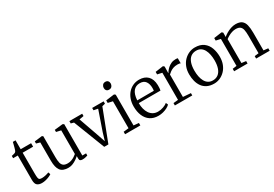

<svg xmlns="http://www.w3.org/2000/svg" viewBox="38 -1721 3820 2681"><g transform="rotate(-30 1948.0 -380.5)"><path d="M196 10.5Q149 10.5 121.2 -11.8Q93.5 -34 93.5 -98V-491.5H18.5V-528.5Q27 -530.5 38.8 -533.2Q50.5 -536 60.8 -538.8Q71 -541.5 75 -544Q81 -547.5 84.8 -551.5Q88.5 -555.5 91.8 -561.2Q95 -567 98 -575.5Q102.5 -587.5 108.8 -610.8Q115 -634 120.8 -657Q126.5 -680 129 -691H172.5V-547.5H340.5V-491.5H172V-159.5Q172 -109 176.2 -86Q180.5 -63 193.2 -56.5Q206 -50 231 -50Q259.5 -50 293.8 -58.2Q328 -66.5 344 -74.5L356.5 -39Q342 -28 316 -16.8Q290 -5.5 258.5 2.5Q227 10.5 196 10.5Z M852 9Q828 9 815.2 0.5Q802.5 -8 802.5 -33V-73Q783 -55 754.8 -35.5Q726.5 -16 693 -2.5Q659.5 11 623 11Q533 11 495 -39Q457 -89 457 -200V-492.5L397.5 -509.5V-543.5L516 -558H520L536.5 -547V-210.5Q536.5 -154 545 -118Q553.5 -82 577.2 -64.8Q601 -47.5 645.5 -47.5Q677.5 -47.5 705.2 -57.8Q733 -68 756 -82.8Q779 -97.5 794.5 -111.5V-492.5L720 -509.5V-543.5L849.5 -558H853L874 -547V-41H934.5L934 -6Q917.5 -1.5 897.8 3.8Q878 9 852 9Z M1199.5 7 1004 -497 957.5 -510V-547.5H1164V-510L1092 -497L1201 -188L1246 -57L1284 -183.5L1392.5 -497L1325 -510V-547.5H1509.5V-510L1460 -497L1266.5 7Z M1539.5 0V-39.5L1623 -48.5V-483L1547.5 -500V-540.5L1679 -558H1684L1703 -543V-47.5L1785.5 -39.5V0ZM1658.5 -650Q1632 -650 1618 -665.8Q1604 -681.5 1604 -707Q1604 -732 1619.5 -752Q1635 -772 1665 -772H1666Q1692 -772 1706.2 -756Q1720.5 -740 1720.5 -715Q1720.5 -689.5 1705 -669.8Q1689.5 -650 1659.5 -650Z M2075 11Q1997.5 11 1944.2 -25Q1891 -61 1863.8 -125.5Q1836.5 -190 1836.5 -274.5Q1836.5 -339.5 1855.8 -392.5Q1875 -445.5 1909.2 -483.5Q1943.5 -521.5 1989.2 -542Q2035 -562.5 2087.5 -562.5Q2175.5 -562.5 2225.5 -512.5Q2275.5 -462.5 2278.5 -366.5Q2278.5 -338 2277.5 -317.2Q2276.5 -296.5 2272.5 -280.5H1922Q1922 -231 1933 -187.8Q1944 -144.5 1966 -112Q1988 -79.5 2021.2 -61Q2054.5 -42.5 2098.5 -42.5Q2141.5 -42.5 2184.8 -58Q2228 -73.5 2251 -93.5L2266 -59Q2247 -39.5 2216.8 -23.8Q2186.5 -8 2149.5 1.5Q2112.5 11 2075 11ZM1923 -324 2190.5 -325Q2192 -333.5 2192.8 -346.8Q2193.5 -360 2193.5 -369Q2193.5 -432.5 2165 -473.8Q2136.5 -515 2071 -515Q2039.5 -515 2013.8 -503.8Q1988 -492.5 1968.5 -469.2Q1949 -446 1937.5 -410Q1926 -374 1923 -324Z M2342.5 0V-38.5L2419.5 -46V-483L2344.5 -500V-540.5L2467 -558H2473L2490.5 -543.5V-524L2488.5 -436L2490.5 -437.5Q2494.5 -445 2508 -463.8Q2521.5 -482.5 2544.5 -503.5Q2567.5 -524.5 2599.8 -539.8Q2632 -555 2674 -555Q2687.5 -555 2695 -553.8Q2702.5 -552.5 2707.5 -551V-469Q2704 -471.5 2691.8 -474.5Q2679.5 -477.5 2661 -477.5Q2617 -477.5 2586.8 -466Q2556.5 -454.5 2535.5 -438.5Q2514.5 -422.5 2499 -408V-47L2623 -37.5V0Z M2732 -276Q2732 -344 2753.5 -397.2Q2775 -450.5 2811.5 -487.2Q2848 -524 2893 -543.5Q2938 -563 2985 -563Q3073 -563 3126.2 -523.2Q3179.5 -483.5 3203.2 -418Q3227 -352.5 3227 -276Q3227 -208.5 3205.8 -155Q3184.5 -101.5 3148 -64.5Q3111.5 -27.5 3066.5 -8.2Q3021.5 11 2974.5 11Q2908.5 11 2862 -12Q2815.5 -35 2787 -75Q2758.5 -115 2745.2 -166.8Q2732 -218.5 2732 -276ZM2979.5 -37Q3029 -37 3064.5 -63.2Q3100 -89.5 3119 -141.2Q3138 -193 3138 -269Q3138 -318 3129.2 -362.2Q3120.5 -406.5 3102 -440.8Q3083.5 -475 3053.8 -494.8Q3024 -514.5 2980.5 -514.5Q2930.5 -514.5 2895 -488.5Q2859.5 -462.5 2840.5 -411Q2821.5 -359.5 2821.5 -283Q2821.5 -233.5 2830.2 -189.2Q2839 -145 2857.8 -110.5Q2876.5 -76 2906.8 -56.5Q2937 -37 2979.5 -37Z M3364 -48.5V-483L3289 -500V-540.5L3412 -558H3418.5L3436 -543.5V-500L3435 -473Q3456.5 -492 3490.2 -512.5Q3524 -533 3563.8 -546.5Q3603.5 -560 3641 -560Q3705 -560 3739 -534.8Q3773 -509.5 3785.8 -458.5Q3798.5 -407.5 3798.5 -330V-47.5L3871 -39.5V0H3652.5V-39.5L3719 -47.5V-330.5Q3719 -387 3711.2 -424.8Q3703.5 -462.5 3679.8 -481.2Q3656 -500 3609 -500Q3579.5 -500 3549.5 -490.5Q3519.5 -481 3492 -465.8Q3464.5 -450.5 3443.5 -434V-48.5L3514.5 -39.5V0H3298V-39.5Z"/></g></svg>

Font: Merriweather 36pt Light
Style: Regular
Weight: 300
Designer: Eben Sorkin
Foundry: Eben Sorkin
Version: Version 2.100